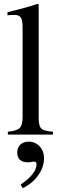

<svg xmlns="http://www.w3.org/2000/svg" viewBox="-20 -703 318 1003"><path d="M257 0H21V-15Q68 -19 83 -34.5Q98 -50 98 -92V-561Q98 -597 89 -611Q80 -625 56 -625Q35 -625 19 -623V-639Q114 -662 177 -683L182 -679V-87Q182 -45 196 -31.5Q210 -18 257 -15ZM98 280 88 261Q171 205 171 154Q171 141 157 141Q153 141 143.5 143Q134 145 128 145Q70 145 70 94Q70 68 86.5 52.5Q103 37 130 37Q164 37 187 61.5Q210 86 210 124Q210 170 179.5 213Q149 256 98 280Z"/></svg>

Font: STIX Math
Style: Regular
Weight: 400
Designer: MicroPress Inc., with final additions and corrections provided by Coen Hoffman, Elsevier (retired)
Version: Version 1.1.1